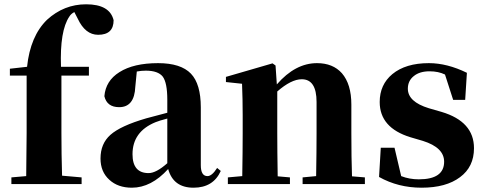

<svg xmlns="http://www.w3.org/2000/svg" viewBox="-20 -857 2256 894"><path d="M106 -546Q121 -689 199 -765Q278 -837 381 -837Q491 -837 509 -763Q509 -695 437 -695Q377 -695 342 -770L326 -801Q310 -792 303 -780Q258 -714 264 -546H394V-505H266V-238Q266 -140 269 -39L360 -31V0H33V-31L102 -37Q104 -171 104 -238V-505H26V-537Z M759 -305Q721 -295 704 -288Q597 -244 597 -139Q597 -51 672 -51Q707 -51 759 -97ZM561 -510 545 -504ZM1008 -61Q973 17 881 17Q787 17 763 -70Q684 17 594 17Q529 17 489 -20Q448 -57 448 -119Q448 -188 494 -229Q541 -271 661 -306Q689 -314 759 -332V-393Q759 -471 738 -500Q716 -528 659 -528Q637 -528 617 -524L610 -453Q606 -358 535 -358Q478 -358 466 -409Q472 -481 536 -521Q602 -563 716 -563Q822 -563 869 -514Q915 -466 915 -357V-88Q915 -37 946 -37Q967 -37 991 -75Z M1679 -31V0H1389V-31L1452 -37Q1454 -153 1454 -238V-382Q1454 -488 1385 -488Q1336 -488 1271 -431V-238Q1271 -154 1273 -36L1330 -31V0H1041V-31L1108 -37Q1110 -155 1110 -238V-321Q1110 -395 1107 -467L1032 -475V-499L1249 -562L1263 -552L1269 -464Q1355 -563 1456 -563Q1530 -563 1572 -516Q1616 -465 1616 -370V-238Q1616 -123 1619 -36Z M2036 -336Q2187 -291 2187 -167Q2187 -80 2122 -32Q2057 17 1943 17Q1834 17 1745 -33L1753 -169H1817L1848 -37Q1886 -22 1930 -22Q2048 -22 2048 -104Q2048 -170 1949 -201L1891 -218Q1748 -262 1748 -382Q1748 -463 1807 -512Q1869 -563 1977 -563Q2062 -563 2154 -518L2146 -392H2090L2052 -510Q2021 -525 1980 -525Q1934 -525 1907 -503Q1879 -481 1879 -444Q1879 -383 1977 -353Z"/></svg>

Font: Source Han Serif CN Heavy
Style: Regular
Weight: 900
Designer: Ryoko NISHIZUKA  (kana & ideographs); Frank Grießhammer (Latin, Greek & Cyrillic); Wenlong ZHANG  (bopomofo); Sandoll Co
Foundry: Adobe Systems Incorporated
Version: Version 1.000;PS 1;hotconv 16.6.53;makeotf.lib2.5.65590